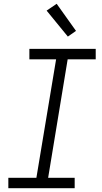

<svg xmlns="http://www.w3.org/2000/svg" viewBox="-20 -993 540 1013"><path d="M24 0V-55H172L276 -680H135V-735H485V-680H337L234 -55H374V0ZM338 -800 226 -937 279 -973 381 -830Z"/></svg>

Font: Iosevka SS04 Light Oblique
Style: Regular
Weight: 300
Italic angle: -9°
Monospace: yes
Designer: Belleve Invis
Foundry: Belleve Invis
Version: Version 19.0.0; ttfautohint (v1.8.4)